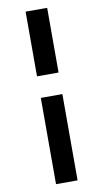

<svg xmlns="http://www.w3.org/2000/svg" viewBox="-107 -923 589 1096"><g transform="rotate(-10 187.5 -375.0)"><path d="M125 -875H250V-500H125ZM125 -375H250V125H125Z"/></g></svg>

Font: Dogica Pixel
Style: Regular
Weight: 400
Designer: Roberto Mocci
Version: Version 001.000